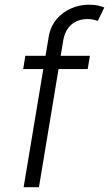

<svg xmlns="http://www.w3.org/2000/svg" viewBox="-20 -777 453 797"><path d="M353.3 -545.5 344.1 -490.4H223L141.7 0H78.1L159.8 -490.4H76.3L85.2 -545.5H169L181.8 -622.2Q188.9 -666.2 214.1 -696.4Q239.3 -726.6 275 -742Q310.7 -757.5 348 -757.5Q372.9 -757.5 388.5 -753.6Q404.1 -749.6 413 -745.7L386 -690.3Q378.9 -692.5 369.1 -695.1Q359.4 -697.8 343.8 -697.8Q302.6 -697.8 276.3 -674.9Q250 -652 242.5 -609L231.9 -545.5Z"/></svg>

Font: Inter UI Light
Style: Italic
Weight: 300
Italic angle: 9.39999°
Designer: Rasmus Andersson
Foundry: rsms
Version: 3.2;8d6f07862